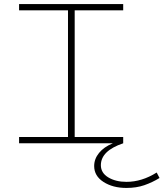

<svg xmlns="http://www.w3.org/2000/svg" viewBox="-20 -706 806 946"><path d="M766 171Q730 193 691 206.5Q652 220 603 220Q536 220 490 190.5Q444 161 444 112Q444 77 468 47.5Q492 18 536 0H74V-31H315V-655H74V-686H587V-655H348V-31H587V0Q477 37 477 108Q477 146 513.5 168Q550 190 603 190Q679 190 752 144Z"/></svg>

Font: BioRhyme Expanded ExtraLight
Style: Regular
Weight: 275
Width: 7
Designer: Aoife Mooney
Foundry: Aoife Mooney Type
Version: Version 1.001